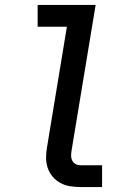

<svg xmlns="http://www.w3.org/2000/svg" viewBox="-20 -755 540 775"><path d="M305 0Q283 0 262 -3.5Q241 -7 223 -17Q205 -27 192 -42.5Q179 -58 172.5 -77.5Q166 -97 166 -118.5Q166 -140 170 -162L250 -647H132V-735H366L269 -148Q267 -137 267 -126.5Q267 -116 271.5 -107Q276 -98 285 -93Q294 -88 305 -88H392V0Z"/></svg>

Font: Iosevka Curly Semibold Oblique
Style: Regular
Weight: 600
Italic angle: -9°
Monospace: yes
Designer: Belleve Invis
Foundry: Belleve Invis
Version: Version 11.1.0; ttfautohint (v1.8.3)